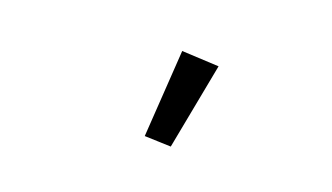

<svg xmlns="http://www.w3.org/2000/svg" viewBox="-40 -879 679 393"><g transform="rotate(15 300.0 -682.5)"><path d="M336 -585 279 -592 308 -780 388 -769Z"/></g></svg>

Font: IBM Plex Sans
Style: Regular
Weight: 400
Designer: Mike Abbink, Paul van der Laan, Pieter van Rosmalen
Foundry: Bold Monday
Version: Version 3.005